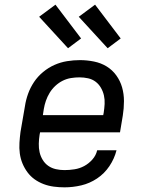

<svg xmlns="http://www.w3.org/2000/svg" viewBox="-20 -796 640 824"><path d="M257 8Q234 8 211 5Q188 2 167 -6Q146 -14 128.5 -26.5Q111 -39 98 -56.5Q85 -74 76.5 -94.5Q68 -115 65 -137.5Q62 -160 63.5 -183.5Q65 -207 68 -230L87 -340Q91 -367 100.5 -393.5Q110 -420 126 -444Q142 -468 165 -487Q188 -506 214 -517.5Q240 -529 268 -533.5Q296 -538 323 -538Q353 -538 383 -532Q413 -526 437.5 -511Q462 -496 479 -472.5Q496 -449 504 -421Q512 -393 512 -362Q512 -331 507 -300L495 -228H152L150 -218Q147 -199 146.5 -179.5Q146 -160 150 -142.5Q154 -125 163.5 -109.5Q173 -94 187.5 -84Q202 -74 220 -70Q238 -66 257 -66Q278 -66 300 -69.5Q322 -73 341.5 -83.5Q361 -94 376.5 -111.5Q392 -129 397 -151H480Q471 -115 449.5 -83Q428 -51 396.5 -30Q365 -9 329 -0.5Q293 8 257 8ZM164 -302H423L425 -312Q428 -331 429 -350Q430 -369 426 -386.5Q422 -404 413 -419.5Q404 -435 390 -445.5Q376 -456 358 -460Q340 -464 321 -464Q303 -464 284.5 -461Q266 -458 249 -449.5Q232 -441 217.5 -427.5Q203 -414 193 -397.5Q183 -381 177 -363.5Q171 -346 168 -328ZM442 -589 318 -724 388 -776 498 -631ZM272 -589 148 -724 218 -776 328 -631Z"/></svg>

Font: Iosevka Slab Extended Oblique
Style: Regular
Weight: 400
Width: 7
Italic angle: -9°
Monospace: yes
Designer: Belleve Invis
Foundry: Belleve Invis
Version: Version 11.1.0; ttfautohint (v1.8.3)